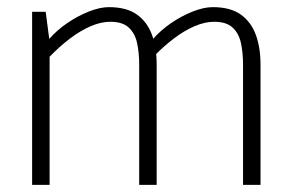

<svg xmlns="http://www.w3.org/2000/svg" viewBox="-20 -518 816 538"><path d="M119 0V-359Q147 -388 176 -410Q205 -432 234 -444.5Q263 -457 289 -457Q323 -457 340.5 -441Q358 -425 364 -398Q370 -371 370 -337V0H419V-337Q419 -384 406 -420Q393 -456 364 -477Q335 -498 285 -498Q260 -498 228.5 -485.5Q197 -473 168 -453Q139 -433 118 -409L108 -485H70V0ZM410 -359Q438 -388 467 -410Q496 -432 525 -444.5Q554 -457 580 -457Q614 -457 631.5 -441Q649 -425 655 -398Q661 -371 661 -337V0H710V-337Q710 -384 697 -420Q684 -456 655 -477Q626 -498 576 -498Q551 -498 519.5 -485.5Q488 -473 459 -453Q430 -433 409 -409Z"/></svg>

Font: Catamaran Thin
Style: Regular
Weight: 100
Designer: Pria Ravichandran
Version: Version 2.000